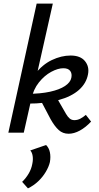

<svg xmlns="http://www.w3.org/2000/svg" viewBox="-20 -731 547 1058"><path d="M26 0 182 -711H271L111 0ZM358 6Q326 6 303.5 -14.5Q281 -35 259 -74L200 -186L287 -202L344 -103Q354 -86 364.5 -77.5Q375 -69 390 -69Q407 -69 422.5 -77Q438 -85 453 -98L482 -61Q452 -29 420 -11.5Q388 6 358 6ZM132 -160V-214Q203 -214 255.5 -225.5Q308 -237 338 -257Q368 -277 373 -302Q378 -325 367 -340Q356 -355 329 -355Q299 -355 262 -335Q225 -315 194.5 -277Q164 -239 152 -183H114Q131 -268 172 -321.5Q213 -375 265.5 -400Q318 -425 369 -425Q423 -425 448 -394.5Q473 -364 465 -322Q456 -272 415 -235.5Q374 -199 302.5 -179.5Q231 -160 132 -160ZM134 307 102 271Q123 251 138 225.5Q153 200 158 172Q163 149 160 129Q157 109 147 98L234 68Q250 84 255 108.5Q260 133 255 162Q249 188 232 216.5Q215 245 190 268.5Q165 292 134 307Z"/></svg>

Font: Ysabeau Office SemiBold
Style: Italic
Weight: 600
Italic angle: -12°
Designer: Christian Thalmann (Catharsis Fonts)
Version: Version 2.001;gftools[0.9.30]; featfreeze: tnum,lnum,ss02